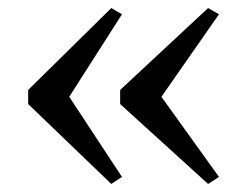

<svg xmlns="http://www.w3.org/2000/svg" viewBox="-20 -509 619 477"><path d="M256.5 -489 283 -473.5 152 -268.5 283 -69.5 256.5 -52 50 -250.5V-285.5ZM497 -489 524 -473.5 381 -268.5 524 -69.5 497 -52 278.5 -250.5V-285.5Z"/></svg>

Font: Merriweather 120pt Medium
Style: Regular
Weight: 500
Version: Version 2.100